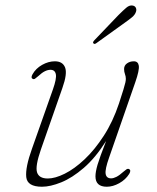

<svg xmlns="http://www.w3.org/2000/svg" viewBox="-20 -684 582 711"><path d="M458 -58Q466.5 -53.5 458.5 -40Q445 -18.5 421.5 -5.5Q398 7.5 375.5 7.5Q333.5 7.5 333.5 -31Q333.5 -47.5 341.2 -74Q349 -100.5 373 -162Q333.5 -99.5 290.2 -62.2Q247 -25 206.8 -8.8Q166.5 7.5 135.5 7.5Q81 7.5 77.2 -28.2Q73.5 -64 98.5 -133.5L176 -353Q190 -392.5 186.8 -409Q183.5 -425.5 167 -425.5Q157 -425.5 146.2 -420.2Q135.5 -415 121.5 -402Q114.5 -396 110 -392.8Q105.5 -389.5 101 -392Q93 -395.5 100.5 -409Q112.5 -430.5 136 -443.8Q159.5 -457 183 -457Q212 -457 221 -434.2Q230 -411.5 211 -358L131.5 -130.5Q110 -68.5 117.2 -45.8Q124.5 -23 157 -23Q184 -23 219.8 -40.8Q255.5 -58.5 293 -93.8Q330.5 -129 364.2 -181Q398 -233 420.5 -300.5Q431.5 -334.5 437 -352.2Q442.5 -370 444.2 -378.2Q446 -386.5 446 -392Q446 -401 442.8 -409.5Q439.5 -418 439.5 -428.5Q439.5 -441.5 450.2 -449.2Q461 -457 475.5 -457Q491.5 -457 494 -440.5Q496.5 -424 481 -379.5L384 -100.5Q368.5 -57 371.2 -40.2Q374 -23.5 391.5 -23.5Q400 -23.5 411 -29Q422 -34.5 437 -48Q443.5 -53.5 448.2 -56.8Q453 -60 458 -58ZM418.5 -628Q436 -645.5 447.8 -655.5Q459.5 -665.5 471 -663.5Q480 -662 483.2 -654.8Q486.5 -647.5 483 -639Q479.5 -629 469 -620.2Q458.5 -611.5 445 -602L336.5 -524Q329.5 -519 326 -523.5Q323.5 -525.5 325.2 -529Q327 -532.5 330 -535.5Z"/></svg>

Font: Fraunces 9pt S050 Thin
Style: Italic
Weight: 100
Italic angle: -16°
Version: Version 1.000; ttfautohint (v1.8.3)